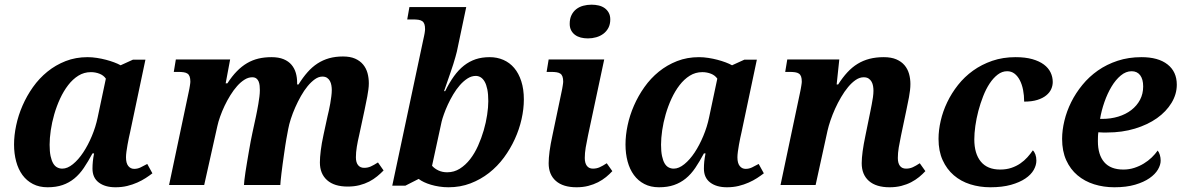

<svg xmlns="http://www.w3.org/2000/svg" viewBox="-20 -790 5051 820"><path d="M473.1 9.8Q428.7 9.8 401.9 -10.5Q375 -30.8 375 -69.8Q375 -85.4 376.5 -100.3Q377.9 -115.2 381.8 -134.8H375Q356.4 -100.1 338.1 -73Q319.8 -45.9 297.4 -27.6Q274.9 -9.3 247.3 0.2Q219.7 9.8 183.1 9.8Q147.5 9.8 120.6 -4.2Q93.8 -18.1 75.9 -42.5Q58.1 -66.9 49.1 -100.3Q40 -133.8 40 -172.9Q40 -211.9 49.1 -254.6Q58.1 -297.4 76.2 -338.9Q94.2 -380.4 120.8 -418Q147.5 -455.6 182.4 -483.9Q217.3 -512.2 260.3 -529.1Q303.2 -545.9 354 -545.9Q373.5 -545.9 393.8 -542.7Q414.1 -539.6 432.6 -534.7Q451.2 -529.8 467.5 -523.7Q483.9 -517.6 495.1 -511.2L547.9 -535.2H601.1L535.2 -223.1Q533.2 -214.8 530.3 -201.2Q527.3 -187.5 524.7 -172.1Q522 -156.7 520 -142.3Q518.1 -127.9 518.1 -118.2Q518.1 -93.3 527.8 -81.1Q537.6 -68.8 553.2 -68.8Q567.4 -68.8 580.3 -75Q593.3 -81.1 608.9 -89.8L630.9 -49.8Q618.2 -40 602.1 -29.5Q585.9 -19 566.2 -10.3Q546.4 -1.5 523.2 4.2Q500 9.8 473.1 9.8ZM191.9 -171.9Q191.9 -143.1 196 -123.5Q200.2 -104 207.3 -92Q214.4 -80.1 224.4 -75Q234.4 -69.8 246.1 -69.8Q268.1 -69.8 291.5 -88.9Q314.9 -107.9 335.4 -138.9Q356 -169.9 372.3 -209Q388.7 -248 397 -288.1L432.1 -454.1Q422.4 -468.3 405 -475.1Q387.7 -481.9 368.2 -481.9Q338.9 -481.9 314.7 -466.8Q290.5 -451.7 271 -426.3Q251.5 -400.9 236.6 -368.7Q221.7 -336.4 211.7 -301.8Q201.7 -267.1 196.8 -233.4Q191.9 -199.7 191.9 -171.9Z M1464.8 6.8Q1407.7 6.8 1377 -20.5Q1346.2 -47.9 1346.2 -96.2Q1346.2 -117.2 1349.9 -147Q1353.5 -176.8 1361.8 -214.8L1378.9 -293.9Q1381.3 -303.7 1384.5 -317.9Q1387.7 -332 1390.4 -347.4Q1393.1 -362.8 1395 -378.2Q1397 -393.6 1397 -405.8Q1397 -415 1395.3 -425.3Q1393.6 -435.5 1389.2 -443.8Q1384.8 -452.1 1377 -457.5Q1369.1 -462.9 1356.9 -462.9Q1340.8 -462.9 1325 -451.7Q1309.1 -440.4 1293.9 -422.1Q1278.8 -403.8 1265.4 -380.1Q1252 -356.4 1241 -331.5Q1230 -306.6 1222.2 -282.5Q1214.4 -258.3 1210.9 -238.8L1203.1 -196.8Q1201.2 -186.5 1198.5 -168.7Q1195.8 -150.9 1192.9 -130.4Q1189.9 -109.9 1187 -88.4Q1184.1 -66.9 1181.9 -48.6Q1179.7 -30.3 1178.5 -17.1Q1177.2 -3.9 1177.2 0H1022Q1022 -5.9 1023.7 -20.5Q1025.4 -35.2 1028.3 -54.9Q1031.2 -74.7 1035.2 -97.7Q1039.1 -120.6 1043 -143.6Q1046.9 -166.5 1050.8 -187.3Q1054.7 -208 1058.1 -223.1L1073.2 -293Q1075.2 -302.2 1077.9 -316.4Q1080.6 -330.6 1083.3 -345.9Q1085.9 -361.3 1087.9 -377Q1089.8 -392.6 1089.8 -404.8Q1089.8 -414.1 1088.9 -423.8Q1087.9 -433.6 1084.7 -441.7Q1081.5 -449.7 1075 -454.8Q1068.4 -460 1057.1 -460Q1040.5 -460 1024.2 -449.7Q1007.8 -439.5 992.7 -422.4Q977.5 -405.3 963.9 -383.3Q950.2 -361.3 939.2 -338.1Q928.2 -314.9 920.2 -292.2Q912.1 -269.5 908.2 -251L852.1 0H702.1L786.1 -397.9Q787.6 -404.3 788.8 -411.1Q790 -418 791 -424.1Q792 -430.2 792.5 -434.6Q793 -439 793 -440.9Q793 -454.6 790 -462.9Q787.1 -471.2 780.8 -475.6Q774.4 -480 764.4 -481.4Q754.4 -482.9 740.2 -482.9H722.2L731 -536.1H962.9L943.8 -434.1H951.2Q970.7 -464.4 991.5 -485.6Q1012.2 -506.8 1035.2 -520.3Q1058.1 -533.7 1083.7 -539.8Q1109.4 -545.9 1139.2 -545.9Q1170.4 -545.9 1191.4 -537.1Q1212.4 -528.3 1225.1 -513.2Q1237.8 -498 1243.4 -478.5Q1249 -459 1249 -437V-429.2H1254.9Q1273.4 -459 1293.2 -481.4Q1313 -503.9 1335.9 -518.8Q1358.9 -533.7 1385.7 -541.3Q1412.6 -548.8 1444.8 -548.8Q1475.6 -548.8 1496.6 -539.6Q1517.6 -530.3 1530.8 -514.4Q1543.9 -498.5 1549.6 -477.8Q1555.2 -457 1555.2 -434.1Q1555.2 -421.4 1553.2 -407Q1551.3 -392.6 1548.6 -377.9Q1545.9 -363.3 1542.7 -348.6Q1539.6 -334 1537.1 -320.8L1514.2 -213.9Q1507.8 -187 1503.9 -163.1Q1500 -139.2 1500 -118.2Q1500 -96.2 1509.3 -84.7Q1518.6 -73.2 1535.2 -73.2Q1550.8 -73.2 1563.7 -79.1Q1576.7 -85 1594.2 -96.2L1618.2 -62Q1606 -49.3 1590.8 -36.9Q1575.7 -24.4 1556.9 -14.6Q1538.1 -4.9 1515.1 1Q1492.2 6.8 1464.8 6.8Z M1788.1 -622.1Q1789.6 -628.4 1791 -635.3Q1792.5 -642.1 1793.5 -648.2Q1794.4 -654.3 1794.9 -658.7Q1795.4 -663.1 1795.4 -665Q1795.4 -678.7 1792.5 -687Q1789.6 -695.3 1783.2 -699.7Q1776.9 -704.1 1766.6 -705.6Q1756.3 -707 1742.2 -707H1719.2L1728.5 -759.8H1971.2L1931.2 -569.8Q1929.2 -560.5 1925 -546.4Q1920.9 -532.2 1915.8 -515.6Q1910.6 -499 1904.5 -481.7Q1898.4 -464.4 1893.1 -448.7Q1887.7 -433.1 1883.3 -420.4Q1878.9 -407.7 1876.5 -400.9H1881.3Q1899.4 -437.5 1918.9 -464.6Q1938.5 -491.7 1961.4 -509.8Q1984.4 -527.8 2011.2 -536.9Q2038.1 -545.9 2071.3 -545.9Q2103 -545.9 2129.9 -534.2Q2156.7 -522.5 2176 -499.8Q2195.3 -477.1 2206.3 -443.1Q2217.3 -409.2 2217.3 -365.2Q2217.3 -324.7 2207.5 -281.2Q2197.8 -237.8 2178.7 -196Q2159.7 -154.3 2132.1 -116.9Q2104.5 -79.6 2068.6 -51.5Q2032.7 -23.4 1989.3 -6.8Q1945.8 9.8 1895.5 9.8Q1875 9.8 1856 6.8Q1836.9 3.9 1820.6 -1Q1804.2 -5.9 1790.8 -12.2Q1777.3 -18.6 1768.1 -25.9L1711.4 2.9H1655.3ZM2065.4 -357.9Q2065.4 -387.7 2061.3 -408.2Q2057.1 -428.7 2049.8 -441.4Q2042.5 -454.1 2032.7 -460Q2022.9 -465.8 2012.2 -465.8Q1993.7 -465.8 1976.6 -454.8Q1959.5 -443.8 1944.1 -426.3Q1928.7 -408.7 1915.8 -387Q1902.8 -365.2 1892.8 -343.5Q1882.8 -321.8 1876 -302.5Q1869.1 -283.2 1866.2 -271L1825.2 -82Q1835.9 -69.8 1852.5 -62Q1869.1 -54.2 1890.1 -54.2Q1919.4 -54.2 1943.8 -69.6Q1968.3 -85 1987.8 -110.1Q2007.3 -135.3 2021.7 -167.5Q2036.1 -199.7 2045.9 -233.4Q2055.7 -267.1 2060.5 -299.6Q2065.4 -332 2065.4 -357.9Z M2560.5 -536.1 2491.2 -210.9Q2485.4 -183.6 2481.4 -159.9Q2477.5 -136.2 2477.5 -115.2Q2477.5 -93.3 2486.6 -81.5Q2495.6 -69.8 2512.2 -69.8Q2527.8 -69.8 2541 -75.7Q2554.2 -81.5 2571.3 -92.8L2595.2 -59.1Q2583.5 -46.4 2568.4 -33.9Q2553.2 -21.5 2534.2 -11.7Q2515.1 -2 2492.4 3.9Q2469.7 9.8 2442.4 9.8Q2384.8 9.8 2354 -17.3Q2323.2 -44.4 2323.2 -92.8Q2323.2 -114.3 2327.1 -144Q2331.1 -173.8 2339.4 -211.9L2378.4 -397.9Q2379.9 -404.3 2381.1 -411.1Q2382.3 -418 2383.3 -424.1Q2384.3 -430.2 2384.8 -434.6Q2385.3 -439 2385.3 -440.9Q2385.3 -454.6 2382.3 -462.9Q2379.4 -471.2 2373 -475.6Q2366.7 -480 2356.7 -481.4Q2346.7 -482.9 2332.5 -482.9H2314.5L2323.2 -536.1ZM2491.2 -626Q2474.6 -626 2460.4 -629.6Q2446.3 -633.3 2435.8 -641.1Q2425.3 -648.9 2419.2 -660.6Q2413.1 -672.4 2413.1 -688Q2413.1 -710 2420.7 -725.3Q2428.2 -740.7 2440.9 -750.7Q2453.6 -760.7 2470.7 -765.4Q2487.8 -770 2506.3 -770Q2522.5 -770 2536.9 -766.6Q2551.3 -763.2 2562.3 -755.4Q2573.2 -747.6 2579.8 -735.6Q2586.4 -723.6 2586.4 -707Q2586.4 -686.5 2578.4 -671.1Q2570.3 -655.8 2556.9 -645.8Q2543.5 -635.7 2526.4 -630.9Q2509.3 -626 2491.2 -626Z M3084.5 9.8Q3040 9.8 3013.2 -10.5Q2986.3 -30.8 2986.3 -69.8Q2986.3 -85.4 2987.8 -100.3Q2989.3 -115.2 2993.2 -134.8H2986.3Q2967.8 -100.1 2949.5 -73Q2931.2 -45.9 2908.7 -27.6Q2886.2 -9.3 2858.6 0.2Q2831.1 9.8 2794.4 9.8Q2758.8 9.8 2731.9 -4.2Q2705.1 -18.1 2687.3 -42.5Q2669.4 -66.9 2660.4 -100.3Q2651.4 -133.8 2651.4 -172.9Q2651.4 -211.9 2660.4 -254.6Q2669.4 -297.4 2687.5 -338.9Q2705.6 -380.4 2732.2 -418Q2758.8 -455.6 2793.7 -483.9Q2828.6 -512.2 2871.6 -529.1Q2914.6 -545.9 2965.3 -545.9Q2984.9 -545.9 3005.1 -542.7Q3025.4 -539.6 3043.9 -534.7Q3062.5 -529.8 3078.9 -523.7Q3095.2 -517.6 3106.4 -511.2L3159.2 -535.2H3212.4L3146.5 -223.1Q3144.5 -214.8 3141.6 -201.2Q3138.7 -187.5 3136 -172.1Q3133.3 -156.7 3131.3 -142.3Q3129.4 -127.9 3129.4 -118.2Q3129.4 -93.3 3139.2 -81.1Q3148.9 -68.8 3164.6 -68.8Q3178.7 -68.8 3191.7 -75Q3204.6 -81.1 3220.2 -89.8L3242.2 -49.8Q3229.5 -40 3213.4 -29.5Q3197.3 -19 3177.5 -10.3Q3157.7 -1.5 3134.5 4.2Q3111.3 9.8 3084.5 9.8ZM2803.2 -171.9Q2803.2 -143.1 2807.4 -123.5Q2811.5 -104 2818.6 -92Q2825.7 -80.1 2835.7 -75Q2845.7 -69.8 2857.4 -69.8Q2879.4 -69.8 2902.8 -88.9Q2926.3 -107.9 2946.8 -138.9Q2967.3 -169.9 2983.6 -209Q3000 -248 3008.3 -288.1L3043.5 -454.1Q3033.7 -468.3 3016.4 -475.1Q2999 -481.9 2979.5 -481.9Q2950.2 -481.9 2926 -466.8Q2901.9 -451.7 2882.3 -426.3Q2862.8 -400.9 2847.9 -368.7Q2833 -336.4 2823 -301.8Q2813 -267.1 2808.1 -233.4Q2803.2 -199.7 2803.2 -171.9Z M3660.2 -92.8Q3660.2 -135.7 3676.3 -211.9L3692.4 -291Q3694.3 -300.8 3697.3 -314.9Q3700.2 -329.1 3703.1 -344.5Q3706.1 -359.9 3708.3 -375.2Q3710.4 -390.6 3710.4 -402.8Q3710.4 -412.1 3708.7 -422.4Q3707 -432.6 3702.4 -440.9Q3697.8 -449.2 3689.7 -454.6Q3681.6 -460 3668.5 -460Q3651.4 -460 3634.5 -448.5Q3617.7 -437 3602.1 -418.2Q3586.4 -399.4 3572.3 -375.2Q3558.1 -351.1 3546.6 -325.7Q3535.2 -300.3 3526.9 -275.9Q3518.6 -251.5 3514.2 -231.9L3463.4 0H3313.5L3397.5 -397.9Q3398.9 -404.3 3400.1 -411.1Q3401.4 -418 3402.3 -424.1Q3403.3 -430.2 3403.8 -434.6Q3404.3 -439 3404.3 -440.9Q3404.3 -454.6 3401.4 -462.9Q3398.4 -471.2 3392.1 -475.6Q3385.7 -480 3375.7 -481.4Q3365.7 -482.9 3351.6 -482.9H3333.5L3342.3 -536.1H3564.5L3553.2 -429.2H3559.6Q3578.6 -459 3598.9 -481Q3619.1 -502.9 3642.6 -517.3Q3666 -531.7 3693.6 -538.8Q3721.2 -545.9 3754.4 -545.9Q3786.1 -545.9 3807.9 -536.6Q3829.6 -527.3 3843 -511.5Q3856.4 -495.6 3862.3 -474.9Q3868.2 -454.1 3868.2 -431.2Q3868.2 -418.5 3866.5 -404.1Q3864.7 -389.6 3862.1 -375Q3859.4 -360.4 3856.2 -345.7Q3853 -331.1 3850.6 -317.9L3828.1 -210.9Q3822.3 -183.6 3818.4 -159.9Q3814.5 -136.2 3814.5 -115.2Q3814.5 -93.3 3823.5 -81.5Q3832.5 -69.8 3849.6 -69.8Q3865.2 -69.8 3878.2 -75.7Q3891.1 -81.5 3908.2 -92.8L3932.1 -59.1Q3920.4 -46.4 3905.3 -33.9Q3890.1 -21.5 3871.3 -11.7Q3852.5 -2 3829.6 3.9Q3806.6 9.8 3779.3 9.8Q3721.7 9.8 3690.9 -17.3Q3660.2 -44.4 3660.2 -92.8Z M4251.5 -65.9Q4277.8 -65.9 4299.1 -73Q4320.3 -80.1 4337.4 -91.8Q4354.5 -103.5 4367.7 -118.2Q4380.9 -132.8 4391.1 -147.9Q4397.5 -142.1 4401.9 -130.6Q4406.2 -119.1 4406.2 -104Q4406.2 -84.5 4394.8 -64.2Q4383.3 -43.9 4359.1 -27.6Q4335 -11.2 4297.9 -0.7Q4260.7 9.8 4209.5 9.8Q4164.1 9.8 4123.8 -2.9Q4083.5 -15.6 4053.5 -41.5Q4023.4 -67.4 4005.9 -106Q3988.3 -144.5 3988.3 -196.8Q3988.3 -233.9 3997.6 -274.2Q4006.8 -314.5 4025.4 -353.3Q4043.9 -392.1 4071.5 -427Q4099.1 -461.9 4135.7 -488.3Q4172.4 -514.6 4217.8 -530.3Q4263.2 -545.9 4317.4 -545.9Q4358.9 -545.9 4388.9 -537.4Q4418.9 -528.8 4438.2 -514.4Q4457.5 -500 4466.8 -480.7Q4476.1 -461.4 4476.1 -439.9Q4476.1 -424.3 4469.5 -409.4Q4462.9 -394.5 4448.2 -382.6Q4433.6 -370.6 4410.4 -363.3Q4387.2 -356 4354 -356Q4354 -382.3 4349.4 -406Q4344.7 -429.7 4335.4 -447.5Q4326.2 -465.3 4312.7 -475.6Q4299.3 -485.8 4281.2 -485.8Q4259.8 -485.8 4241 -471.4Q4222.2 -457 4206.5 -433.3Q4190.9 -409.7 4179 -379.2Q4167 -348.6 4158.4 -316.2Q4149.9 -283.7 4145.5 -252.2Q4141.1 -220.7 4141.1 -194.8Q4141.1 -133.8 4168.9 -99.9Q4196.8 -65.9 4251.5 -65.9Z M4777.8 -65.9Q4802.2 -65.9 4824.2 -73Q4846.2 -80.1 4865 -91.6Q4883.8 -103 4898.7 -117.4Q4913.6 -131.8 4924.3 -147Q4930.2 -139.6 4933.6 -128.2Q4937 -116.7 4937 -104Q4937 -85.9 4925.3 -65.9Q4913.6 -45.9 4889.4 -29.1Q4865.2 -12.2 4827.9 -1.2Q4790.5 9.8 4739.3 9.8Q4693.4 9.8 4652.8 -2.9Q4612.3 -15.6 4581.8 -41.3Q4551.3 -66.9 4533.7 -105.7Q4516.1 -144.5 4516.1 -196.8Q4516.1 -233.9 4525.9 -274.4Q4535.6 -314.9 4554.9 -353.8Q4574.2 -392.6 4602.8 -427.5Q4631.3 -462.4 4668.9 -488.8Q4706.5 -515.1 4753.2 -530.5Q4799.8 -545.9 4855 -545.9Q4926.8 -545.9 4966.3 -514.9Q5005.9 -483.9 5005.9 -428.2Q5005.9 -387.7 4983.4 -350.6Q4960.9 -313.5 4921.4 -285.4Q4881.8 -257.3 4827.1 -240.7Q4772.5 -224.1 4708 -224.1Q4699.7 -224.1 4689.9 -224.1Q4680.2 -224.1 4670.9 -225.1Q4669.4 -215.3 4669.2 -205.3Q4668.9 -195.3 4668.9 -187Q4668.9 -128.9 4696 -97.4Q4723.1 -65.9 4777.8 -65.9ZM4813 -485.8Q4788.6 -485.8 4766.6 -467.5Q4744.6 -449.2 4727.1 -419.9Q4709.5 -390.6 4696.8 -354.2Q4684.1 -317.9 4678.2 -282.2H4687Q4724.1 -282.2 4756.1 -292Q4788.1 -301.8 4811.8 -320.1Q4835.4 -338.4 4848.9 -363.8Q4862.3 -389.2 4862.3 -420.9Q4862.3 -451.7 4849.4 -468.8Q4836.4 -485.8 4813 -485.8Z"/></svg>

Font: Droid Serif
Style: Bold Italic
Weight: 700
Italic angle: -12°
Designer: Monotype Design team
Foundry: Monotype Imaging Inc.
Version: Version 1.03